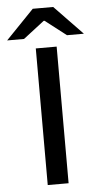

<svg xmlns="http://www.w3.org/2000/svg" viewBox="-105 -881 484 917"><g transform="rotate(-5 137.0 -422.5)"><path d="M86 0V-655H186V0ZM-47 -705 88 -845H186L321 -705H240L139 -783H135L34 -705Z"/></g></svg>

Font: Source Sans 3 Medium
Style: Regular
Weight: 500
Designer: Paul D. Hunt
Foundry: Adobe
Version: Version 3.052;hotconv 1.1.0;makeotfexe 2.6.0